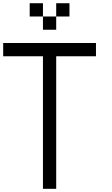

<svg xmlns="http://www.w3.org/2000/svg" viewBox="-20 -1187 707 1207"><path d="M0 -833.3V-916.7H583.3V-833.3H333.3V0H250V-833.3ZM250 -1000V-1083.3H333.3V-1000ZM250 -1166.7V-1083.3H166.7V-1166.7ZM416.7 -1166.7V-1083.3H333.3V-1166.7Z"/></svg>

Font: Galmuri11 Regular
Style: Regular
Weight: 400
Designer: Minseo Lee (Quiple)
Version: Version 2.356;hotconv 1.1.0;makeotfexe 2.6.0 DEVELOPMENT